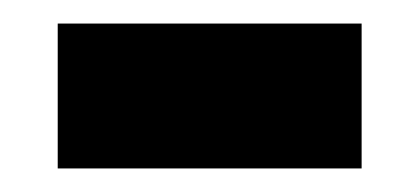

<svg xmlns="http://www.w3.org/2000/svg" viewBox="-20 -350 356 163"><path d="M29 -207V-330H287V-207Z"/></svg>

Font: Noto Sans Arabic SemCond
Style: Bold
Weight: 700
Width: 4
Designer: Monotype Design Team, Nadine Chahine, Nizar Qandah and Khaled Hosny
Foundry: Monotype Imaging Inc.
Version: Version 2.012; ttfautohint (v1.8.4.7-5d5b)